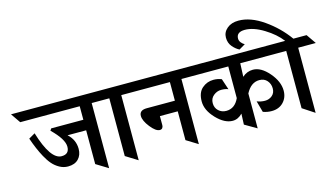

<svg xmlns="http://www.w3.org/2000/svg" viewBox="-181 -1312 2930 1674"><g transform="rotate(-15 1284.0 -475.5)"><path d="M517 -371H349Q412 -314 412 -232Q412 -176 378.5 -141.5Q345 -107 284 -107Q244 -107 208 -127Q172 -147 145.5 -177.5Q119 -208 94 -254Q54 -327 19 -429L76 -462Q153 -208 253 -208Q322 -208 322 -276Q322 -344 215 -448L227 -466H517V-588H-20L-80 -675H725L785 -588H625V0L517 -66Z M892 -588V0L784 -67V-588H682L635 -675H991L1038 -588Z M1331 -324H1170V-242Q1170 -227 1162 -217Q1154 -207 1139 -207Q1103 -207 1056.5 -266Q1010 -325 1010 -368Q1010 -420 1077 -420H1331V-588H951L891 -675H1534L1594 -588H1435V0L1331 -64Z M1774 -120Q1701 -120 1628 -196.5Q1555 -273 1555 -352.5Q1555 -432 1599 -470.5Q1643 -509 1702 -509Q1741 -509 1775 -495L1808 -396Q1782 -407 1744.5 -407Q1707 -407 1675.5 -381.5Q1644 -356 1644 -313.5Q1644 -271 1672.5 -244.5Q1701 -218 1742 -218Q1820 -218 1858 -302V-588H1494L1434 -675H2322L2382 -588H1966Q1964 -558 1961 -467Q2003 -505 2057 -505Q2130 -505 2200 -423.5Q2270 -342 2270 -260Q2270 -197 2230 -155.5Q2190 -114 2124 -114Q2083 -114 2046 -128L2018 -230Q2054 -216 2091 -216Q2128 -216 2155.5 -239Q2183 -262 2183 -303Q2183 -344 2157.5 -373.5Q2132 -403 2088 -403Q2012 -403 1966 -315V0L1858 -63L1862 -161Q1823 -120 1774 -120Z M2489 -588V0L2381 -71V-588H2282L2222 -675H2395Q2342 -745 2249 -802Q2156 -859 2079.5 -859Q2003 -859 2003 -800Q2003 -780 2016.5 -763.5Q2030 -747 2047 -738L1991 -705Q1959 -721 1931 -754Q1903 -787 1903 -835.5Q1903 -884 1942.5 -917.5Q1982 -951 2046 -951Q2154 -951 2271 -869.5Q2388 -788 2469 -675H2588L2648 -588Z"/></g></svg>

Font: Halant SemiBold
Style: Regular
Weight: 600
Designer: Hitesh Malaviya (Devanagari), Satya Rajpurohit (Latin)
Foundry: Indian Type Foundry
Version: Version 1.101;PS 1.0;hotconv 1.0.78;makeotf.lib2.5.61930; tt